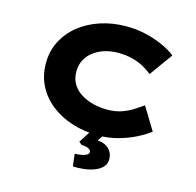

<svg xmlns="http://www.w3.org/2000/svg" viewBox="-132 -856 1267 1240"><g transform="rotate(15 501.5 -236.0)"><path d="M567 10Q473 10 392 -16Q311 -42 250 -90Q189 -138 155 -205Q121 -272 121 -354Q121 -435 155.5 -502Q190 -569 250 -617Q310 -665 390.5 -691.5Q471 -718 564 -718Q631 -718 692 -704Q753 -690 806 -666.5Q859 -643 897 -613L786 -459Q762 -479 729 -497.5Q696 -516 653 -527.5Q610 -539 553 -539Q511 -539 471 -527.5Q431 -516 397.5 -492.5Q364 -469 344.5 -434Q325 -399 325 -352Q325 -305 346 -270Q367 -235 403.5 -212Q440 -189 485 -177.5Q530 -166 578 -166Q635 -166 678 -181.5Q721 -197 753 -218Q785 -239 810 -256L902 -105Q872 -81 820.5 -54Q769 -27 704 -8.5Q639 10 567 10ZM462 246 452 163Q472 163 493 159.5Q514 156 529 148.5Q544 141 544 128Q544 118 534.5 110.5Q525 103 511 100Q497 97 480 97L461 80L528 -24H620L573 41Q624 46 650.5 73Q677 100 677 139Q677 172 657 193Q637 214 604.5 226.5Q572 239 534.5 243Q497 247 462 246Z"/></g></svg>

Font: Lexend Zetta ExtraBold
Style: Regular
Weight: 800
Designer: Bonnie Shaver-Troup, Thomas Jockin
Foundry: Lexend
Version: Version 1.007